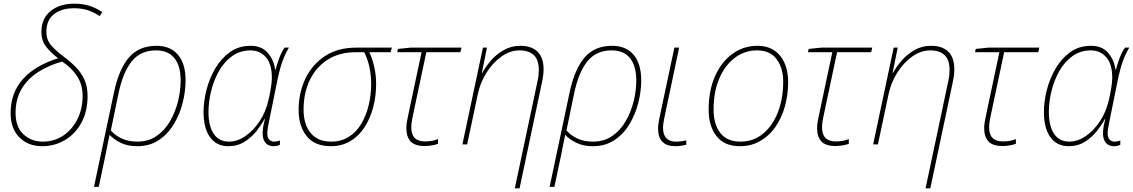

<svg xmlns="http://www.w3.org/2000/svg" viewBox="-20 -788 6184 1048"><path d="M210 10Q134 10 86 -38Q38 -86 38 -171Q38 -280 104 -355Q170 -430 297 -470Q254 -503 230 -535.5Q206 -568 206 -612Q206 -688 256.5 -728Q307 -768 385 -768Q426 -768 462.5 -758Q499 -748 538 -722L524 -700Q490 -723 457 -733Q424 -743 384 -743Q316 -743 274.5 -710.5Q233 -678 233 -613Q233 -572 258 -542Q283 -512 329 -478Q364 -452 393.5 -422Q423 -392 440.5 -354Q458 -316 458 -265Q458 -180 424.5 -118.5Q391 -57 334.5 -23.5Q278 10 210 10ZM213 -15Q278 -15 327.5 -49.5Q377 -84 404 -140.5Q431 -197 431 -264Q431 -326 401 -372Q371 -418 319 -452Q247 -432 189.5 -395.5Q132 -359 98.5 -303.5Q65 -248 65 -172Q65 -95 108 -55Q151 -15 213 -15Z M493 232 602 -283Q629 -411 684 -474.5Q739 -538 834 -538Q910 -538 951.5 -489Q993 -440 993 -349Q993 -291 977.5 -228.5Q962 -166 930 -112Q898 -58 848 -24Q798 10 729 10Q676 10 638 -9Q600 -28 578 -52Q571 -19 565.5 9Q560 37 555 62L519 232ZM730 -15Q790 -15 834.5 -45.5Q879 -76 908 -126Q937 -176 951.5 -234.5Q966 -293 966 -349Q966 -428 932 -470.5Q898 -513 832 -513Q747 -513 698.5 -452.5Q650 -392 626 -274L585 -76Q608 -49 644.5 -32Q681 -15 730 -15Z M1226 10Q1162 10 1126.5 -39Q1091 -88 1091 -177Q1091 -234 1107 -297Q1123 -360 1155 -414.5Q1187 -469 1235 -503.5Q1283 -538 1348 -538Q1409 -538 1442 -499Q1475 -460 1482 -407H1484Q1490 -432 1503.5 -469Q1517 -506 1534 -528H1557Q1537 -495 1522 -454Q1507 -413 1493 -345L1447 -118Q1444 -103 1441.5 -88Q1439 -73 1439 -60Q1439 -36 1450 -25.5Q1461 -15 1476 -15Q1491 -15 1508 -21V2Q1494 10 1474 10Q1434 10 1419.5 -25Q1405 -60 1426 -139H1424Q1409 -110 1382 -75Q1355 -40 1316 -15Q1277 10 1226 10ZM1230 -15Q1275 -15 1318.5 -44.5Q1362 -74 1396.5 -125.5Q1431 -177 1446 -244Q1455 -283 1459.5 -314Q1464 -345 1464 -363Q1464 -439 1431 -476Q1398 -513 1348 -513Q1290 -513 1246.5 -481.5Q1203 -450 1174.5 -399Q1146 -348 1132 -289.5Q1118 -231 1118 -177Q1118 -100 1146.5 -57.5Q1175 -15 1230 -15Z M1786 10Q1698 10 1654 -45Q1610 -100 1610 -187Q1610 -282 1647 -359Q1684 -436 1754 -482Q1824 -528 1924 -528H2119L2112 -503H1996Q2012 -469 2022.5 -424Q2033 -379 2033 -331Q2033 -262 2016.5 -200.5Q2000 -139 1968.5 -91.5Q1937 -44 1891 -17Q1845 10 1786 10ZM1788 -15Q1842 -15 1883 -40.5Q1924 -66 1951 -110.5Q1978 -155 1992 -212Q2006 -269 2006 -331Q2006 -376 1996.5 -421Q1987 -466 1968 -503H1922Q1834 -503 1770.5 -463.5Q1707 -424 1672 -353Q1637 -282 1637 -188Q1637 -111 1675 -63Q1713 -15 1788 -15Z M2298 9Q2244 9 2221 -16.5Q2198 -42 2198 -88Q2198 -103 2200.5 -119.5Q2203 -136 2207 -154L2281 -503H2148L2152 -521L2221 -528H2499L2493 -503H2307L2233 -154Q2229 -136 2227 -121Q2225 -106 2225 -92Q2225 -16 2300 -16Q2318 -16 2336.5 -19Q2355 -22 2371 -29V-3Q2358 2 2338 5.5Q2318 9 2298 9Z M2790 240 2914 -345Q2918 -362 2919.5 -377Q2921 -392 2921 -406Q2921 -462 2893.5 -487.5Q2866 -513 2816 -513Q2764 -513 2716.5 -479Q2669 -445 2635 -390.5Q2601 -336 2588 -274L2530 0H2504L2616 -528H2638L2610 -389H2612Q2628 -420 2657.5 -455Q2687 -490 2728.5 -514Q2770 -538 2820 -538Q2882 -538 2914.5 -505.5Q2947 -473 2947 -410Q2947 -380 2939 -342L2816 240Z M2980 232 3089 -283Q3116 -411 3171 -474.5Q3226 -538 3321 -538Q3397 -538 3438.5 -489Q3480 -440 3480 -349Q3480 -291 3464.5 -228.5Q3449 -166 3417 -112Q3385 -58 3335 -24Q3285 10 3216 10Q3163 10 3125 -9Q3087 -28 3065 -52Q3058 -19 3052.5 9Q3047 37 3042 62L3006 232ZM3217 -15Q3277 -15 3321.5 -45.5Q3366 -76 3395 -126Q3424 -176 3438.5 -234.5Q3453 -293 3453 -349Q3453 -428 3419 -470.5Q3385 -513 3319 -513Q3234 -513 3185.5 -452.5Q3137 -392 3113 -274L3072 -76Q3095 -49 3131.5 -32Q3168 -15 3217 -15Z M3666 10Q3572 10 3572 -87Q3572 -100 3574 -113Q3576 -126 3579 -142L3661 -528H3687L3606 -144Q3603 -128 3601 -114.5Q3599 -101 3599 -90Q3599 -52 3617.5 -33.5Q3636 -15 3669 -15Q3684 -15 3699.5 -17Q3715 -19 3726 -22V2Q3716 5 3698 7.5Q3680 10 3666 10Z M4019 10Q3933 10 3890.5 -45.5Q3848 -101 3848 -189Q3848 -294 3883 -372.5Q3918 -451 3978.5 -494.5Q4039 -538 4114 -538Q4169 -538 4206.5 -512.5Q4244 -487 4263 -442.5Q4282 -398 4282 -341Q4282 -270 4264 -206.5Q4246 -143 4212 -94.5Q4178 -46 4129 -18Q4080 10 4019 10ZM4022 -15Q4094 -15 4146.5 -59.5Q4199 -104 4227 -178Q4255 -252 4255 -342Q4255 -416 4219.5 -464.5Q4184 -513 4112 -513Q4045 -513 3991.5 -473Q3938 -433 3906.5 -360.5Q3875 -288 3875 -189Q3875 -110 3911.5 -62.5Q3948 -15 4022 -15Z M4540 9Q4486 9 4463 -16.5Q4440 -42 4440 -88Q4440 -103 4442.5 -119.5Q4445 -136 4449 -154L4523 -503H4390L4394 -521L4463 -528H4741L4735 -503H4549L4475 -154Q4471 -136 4469 -121Q4467 -106 4467 -92Q4467 -16 4542 -16Q4560 -16 4578.5 -19Q4597 -22 4613 -29V-3Q4600 2 4580 5.5Q4560 9 4540 9Z M5032 240 5156 -345Q5160 -362 5161.5 -377Q5163 -392 5163 -406Q5163 -462 5135.5 -487.5Q5108 -513 5058 -513Q5006 -513 4958.5 -479Q4911 -445 4877 -390.5Q4843 -336 4830 -274L4772 0H4746L4858 -528H4880L4852 -389H4854Q4870 -420 4899.5 -455Q4929 -490 4970.5 -514Q5012 -538 5062 -538Q5124 -538 5156.5 -505.5Q5189 -473 5189 -410Q5189 -380 5181 -342L5058 240Z M5452 9Q5398 9 5375 -16.5Q5352 -42 5352 -88Q5352 -103 5354.5 -119.5Q5357 -136 5361 -154L5435 -503H5302L5306 -521L5375 -528H5653L5647 -503H5461L5387 -154Q5383 -136 5381 -121Q5379 -106 5379 -92Q5379 -16 5454 -16Q5472 -16 5490.5 -19Q5509 -22 5525 -29V-3Q5512 2 5492 5.5Q5472 9 5452 9Z M5813 10Q5749 10 5713.5 -39Q5678 -88 5678 -177Q5678 -234 5694 -297Q5710 -360 5742 -414.5Q5774 -469 5822 -503.5Q5870 -538 5935 -538Q5996 -538 6029 -499Q6062 -460 6069 -407H6071Q6077 -432 6090.5 -469Q6104 -506 6121 -528H6144Q6124 -495 6109 -454Q6094 -413 6080 -345L6034 -118Q6031 -103 6028.5 -88Q6026 -73 6026 -60Q6026 -36 6037 -25.5Q6048 -15 6063 -15Q6078 -15 6095 -21V2Q6081 10 6061 10Q6021 10 6006.5 -25Q5992 -60 6013 -139H6011Q5996 -110 5969 -75Q5942 -40 5903 -15Q5864 10 5813 10ZM5817 -15Q5862 -15 5905.5 -44.5Q5949 -74 5983.5 -125.5Q6018 -177 6033 -244Q6042 -283 6046.5 -314Q6051 -345 6051 -363Q6051 -439 6018 -476Q5985 -513 5935 -513Q5877 -513 5833.5 -481.5Q5790 -450 5761.5 -399Q5733 -348 5719 -289.5Q5705 -231 5705 -177Q5705 -100 5733.5 -57.5Q5762 -15 5817 -15Z"/></svg>

Font: Noto Sans Disp Thin
Style: Italic
Weight: 100
Italic angle: -12°
Designer: Monotype Design Team
Foundry: Monotype Imaging Inc.
Version: Version 2.000;GOOG;noto-source:20170915:90ef993387c0